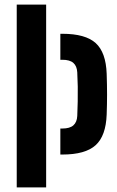

<svg xmlns="http://www.w3.org/2000/svg" viewBox="-20 -820 511 840"><path d="M244 -143.9V-257.7H252.6Q285.5 -257.7 301.1 -271.7Q316.7 -285.6 318 -312.7Q319.5 -342.8 320 -375.5Q320.6 -408.2 320.2 -440.9Q319.7 -473.5 318 -503.5Q316.5 -531 301 -544.7Q285.5 -558.5 252.8 -558.5H244V-672.2H252.8Q353.7 -672.2 398.6 -631.6Q443.5 -590.9 446.7 -497Q448.4 -447.5 448.4 -406.4Q448.4 -365.3 446.7 -319.2Q443.4 -225.6 398.4 -184.8Q353.5 -143.9 252.6 -143.9ZM53.2 0V-800H181.9V0Z"/></svg>

Font: Big Shoulders Stencil Text SC Thin
Style: Regular
Weight: 100
Designer: Patric King
Foundry: XO Type Co
Version: Version 2.001